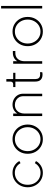

<svg xmlns="http://www.w3.org/2000/svg" viewBox="1322 -2107 797 3481"><g transform="rotate(-90 1720.5 -366.5)"><path d="M328 12Q401 12 457.5 -24Q514 -60 541 -113L503 -133Q475 -84 430 -57Q385 -30 328 -30Q267 -30 218 -59Q169 -88 140 -140.5Q111 -193 111 -263Q111 -333 140 -385.5Q169 -438 218 -467Q267 -496 328 -496Q385 -496 430 -469.5Q475 -443 503 -393L541 -414Q514 -467 457.5 -502.5Q401 -538 328 -538Q255 -538 195.5 -502Q136 -466 101 -404Q66 -342 66 -263Q66 -185 101 -122.5Q136 -60 195.5 -24Q255 12 328 12Z M938 12Q1014 12 1073.5 -24Q1133 -60 1168 -122.5Q1203 -185 1203 -263Q1203 -342 1168 -404Q1133 -466 1073.5 -502Q1014 -538 938 -538Q863 -538 803 -502Q743 -466 708 -404Q673 -342 673 -263Q673 -185 708 -122.5Q743 -60 803 -24Q863 12 938 12ZM938 -31Q877 -31 828 -61.5Q779 -92 750 -145Q721 -198 721 -263Q721 -329 749.5 -381.5Q778 -434 827.5 -464.5Q877 -495 938 -495Q1000 -495 1049 -464.5Q1098 -434 1126.5 -381.5Q1155 -329 1155 -263Q1155 -198 1126 -145Q1097 -92 1048 -61.5Q999 -31 938 -31Z M1357 0H1402V-320Q1402 -369 1420.5 -408.5Q1439 -448 1474.5 -471.5Q1510 -495 1560 -495Q1604 -495 1639.5 -476Q1675 -457 1696 -422.5Q1717 -388 1717 -340V0H1762V-345Q1762 -403 1734.5 -446.5Q1707 -490 1662 -514Q1617 -538 1564 -538Q1510 -538 1467 -513.5Q1424 -489 1402 -449V-526H1357Z M2109 6Q2115 6 2128.5 5Q2142 4 2152 1V-40Q2145 -39 2133 -38Q2121 -37 2113 -37Q2075 -37 2056.5 -51.5Q2038 -66 2032.5 -87Q2027 -108 2027 -126V-486H2141V-526H2027V-650H1982V-580Q1982 -526 1932 -526H1882V-486H1982V-126Q1982 -60 2015 -27Q2048 6 2109 6Z M2306 0H2351V-320Q2351 -393 2390.5 -440Q2430 -487 2502 -487H2536V-532H2503Q2453 -532 2412.5 -510.5Q2372 -489 2351 -450V-526H2306Z M2889 12Q2965 12 3024.5 -24Q3084 -60 3119 -122.5Q3154 -185 3154 -263Q3154 -342 3119 -404Q3084 -466 3024.5 -502Q2965 -538 2889 -538Q2814 -538 2754 -502Q2694 -466 2659 -404Q2624 -342 2624 -263Q2624 -185 2659 -122.5Q2694 -60 2754 -24Q2814 12 2889 12ZM2889 -31Q2828 -31 2779 -61.5Q2730 -92 2701 -145Q2672 -198 2672 -263Q2672 -329 2700.5 -381.5Q2729 -434 2778.5 -464.5Q2828 -495 2889 -495Q2951 -495 3000 -464.5Q3049 -434 3077.5 -381.5Q3106 -329 3106 -263Q3106 -198 3077 -145Q3048 -92 2999 -61.5Q2950 -31 2889 -31Z M3308 0H3353V-745H3308Z"/></g></svg>

Font: Plus Jakarta Sans ExtraLight
Style: Regular
Weight: 200
Designer: Gumpita Rahayu
Foundry: Tokotype
Version: Version 2.004; ttfautohint (v1.8.3)